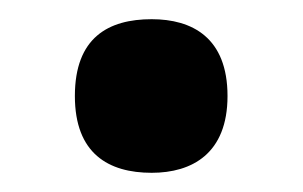

<svg xmlns="http://www.w3.org/2000/svg" viewBox="-20 -172 316 200"><path d="M138 8C180 8 217 -12 217 -72C217 -133 180 -152 138 -152C93 -152 58 -133 58 -72C58 -12 93 8 138 8Z"/></svg>

Font: Noto Serif Myanmar Condensed ExtraBold
Style: Regular
Weight: 800
Width: 3
Designer: Ben Mitchell and the Monotype Design Team
Foundry: Monotype Imaging Inc.
Version: Version 2.106